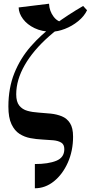

<svg xmlns="http://www.w3.org/2000/svg" viewBox="-20 -760 487 1030"><path d="M167 250V120Q239 120 282 102.5Q325 85 325 40Q325 15 308.5 5Q292 -5 265.5 -7.5Q239 -10 207 -11.5Q175 -13 143 -19Q111 -25 84.5 -42Q58 -59 41.5 -94Q25 -129 25 -188Q25 -288 57 -367.5Q89 -447 145 -511Q201 -575 273 -628Q345 -681 426 -728L447 -705Q329 -641 243.5 -565.5Q158 -490 112.5 -410.5Q67 -331 67 -254Q67 -214 83.5 -193.5Q100 -173 127 -165.5Q154 -158 187 -156Q220 -154 252.5 -150.5Q285 -147 312 -136Q339 -125 355.5 -99.5Q372 -74 372 -27Q372 49 344 112Q316 175 269.5 212.5Q223 250 167 250ZM256 -590Q205 -590 165.5 -609Q126 -628 103.5 -658Q81 -688 80 -720L243 -740Q245 -700 268 -670Q291 -640 325 -640L447 -705Q432 -673 399.5 -646.5Q367 -620 328 -605Q289 -590 256 -590Z"/></svg>

Font: Brygada 1918
Style: Italic
Weight: 400
Italic angle: -8°
Designer: Mateusz Machalski | Borys Kosmynka | Przemek Hoffer
Foundry: NIEPODLEGLA 2018
Version: Version 3.006